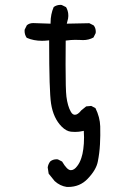

<svg xmlns="http://www.w3.org/2000/svg" viewBox="-20 -635 540 782"><path d="M257.3 126.5Q305.7 126.5 337.4 92.8Q372.1 56.6 378.4 22.9Q385.3 -11.2 387.2 -46.9Q389.2 -83 388.2 -120.1Q387.2 -157.2 368.7 -194.8L351.6 -203.6L331.1 -201.7L311 -185.5Q296.9 -167.5 285.2 -167.5Q275.4 -167.5 268.6 -179.7Q255.4 -202.6 250.5 -241.7Q247.1 -269 247.1 -372.1Q247.1 -413.1 247.6 -469.7Q270.5 -472.7 285.6 -472.7Q300.8 -472.7 307.6 -472.2Q314.5 -471.7 317.9 -471.7Q341.8 -471.7 360.8 -482.4L369.6 -500Q370.1 -502.9 370.1 -505.4Q370.1 -521.5 361.3 -531.7L343.8 -540.5L252 -538.6L257.3 -559.6Q258.3 -565.4 258.3 -569.8Q258.3 -574.2 257.8 -579.6Q257.3 -585 255.1 -592.3Q252.9 -599.6 249 -606L231.4 -614.7Q229 -615.2 226.6 -615.2Q210.9 -615.2 198.7 -606.4Q186 -576.7 186 -543V-538.6L115.2 -541Q99.6 -541 89.4 -532.2L80.6 -514.6Q80.1 -511.7 80.1 -509.3Q80.1 -493.2 88.9 -481Q116.7 -468.8 151.4 -468.8Q162.6 -468.8 180.2 -470.7V-465.8Q180.2 -263.2 188 -212.9Q197.3 -153.3 231.4 -119.1Q250 -100.6 269 -98.6Q277.3 -97.7 285.6 -97.7Q301.8 -97.7 316.4 -101.1L321.3 -102.1Q322.3 -86.4 322.3 -75.7Q322.3 -49.3 319.3 -27.8Q316.4 -6.3 311.5 7.8Q305.2 27.8 294.4 41.5Q282.2 58.1 268.6 58.1Q260.7 58.1 252 49.3Q243.2 40.5 232.9 22.9L215.8 14.2Q213.4 13.7 210.9 13.7Q195.3 13.7 184.6 22.5Q176.3 33.2 174.3 46.9L178.2 72.3L202.6 102.5Q224.6 122.6 252.4 126.5Q254.9 126.5 257.3 126.5Z"/></svg>

Font: Bakudai
Style: Light
Weight: 300
Version: Version 1.48